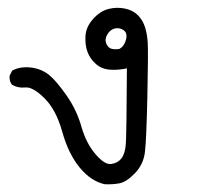

<svg xmlns="http://www.w3.org/2000/svg" viewBox="-20 -263 540 500"><path d="M252.9 216.8Q216.8 209 187.5 173.3Q158.2 137.7 142.1 80.1Q126 22.5 95.7 -7.3Q65.4 -37.1 46.4 -35.2Q27.3 -33.2 11.7 -42Q3.9 -50.8 4.9 -65.4L11.7 -79.1Q33.2 -90.8 62.5 -86.9Q89.8 -83 108.9 -66.9Q127.9 -50.8 153.8 -13.7Q179.7 23.4 191.9 66.4Q204.1 109.4 228 137.7Q252 166 269 164.1Q286.1 162.1 295.9 149.9Q305.7 137.7 307.6 112.8Q309.6 87.9 310.5 -85Q288.1 -80.1 266.6 -81.5Q245.1 -83 230 -96.2Q214.8 -109.4 208 -127.4Q201.2 -145.5 202.6 -169.4Q204.1 -193.4 222.7 -213.9Q241.2 -234.4 262.7 -239.7Q284.2 -245.1 305.2 -240.7Q326.2 -236.3 338.9 -223.6Q351.6 -210.9 357.4 -192.9Q363.3 -174.8 364.7 -151.9Q366.2 -128.9 363.8 -13.7Q361.3 101.6 357.4 133.3Q353.5 165 331.5 188Q309.6 210.9 291 214.4Q272.5 217.8 252.9 216.8ZM291 -135.7Q303.7 -142.6 308.1 -159.7Q312.5 -176.8 302.2 -184.1Q292 -191.4 279.8 -189Q267.6 -186.5 259.8 -173.8Q252 -161.1 256.8 -149.4Q261.7 -137.7 271.5 -135.7Q281.2 -133.8 291 -135.7Z"/></svg>

Font: JasonHandwriting4
Style: Regular
Weight: 400
Version: Version 1.01.21